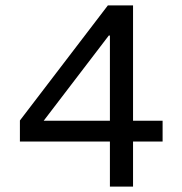

<svg xmlns="http://www.w3.org/2000/svg" viewBox="-20 -688 672 708"><path d="M385.3 0V-166.2H53.4V-243.7L377.7 -668H470.6V-242.9H579.6V-166.2H470.6V0ZM141.2 -242.9H385.3V-557.1H381.3Z"/></svg>

Font: Atkinson Hyperlegible Mono ExtraLight
Style: Regular
Weight: 200
Monospace: yes
Designer: Elliott Scott, Megan Eiswerth, Linus Boman, Theodore Petrosky, Letters from Sweden
Foundry: Applied Design Works, Letters from Sweden
Version: Version 2.001